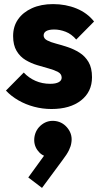

<svg xmlns="http://www.w3.org/2000/svg" viewBox="-20 -520 498 937"><path d="M231 12Q188 12 146.5 1Q105 -10 69.5 -30.5Q34 -51 9 -78L96 -166Q120 -140 153 -125.5Q186 -111 225 -111Q252 -111 266.5 -119Q281 -127 281 -141Q281 -159 263.5 -168.5Q246 -178 219 -185.5Q192 -193 162 -202Q132 -211 105 -227Q78 -243 61 -271.5Q44 -300 44 -344Q44 -391 68 -425.5Q92 -460 136 -480Q180 -500 239 -500Q301 -500 353.5 -478.5Q406 -457 439 -415L352 -327Q329 -354 300.5 -365Q272 -376 245 -376Q219 -376 206 -368.5Q193 -361 193 -347Q193 -332 210 -323Q227 -314 254 -307Q281 -300 311 -290Q341 -280 368 -263Q395 -246 412 -217.5Q429 -189 429 -143Q429 -72 375.5 -30Q322 12 231 12ZM185 397 118 346 208 222 255 217Q246 230 234.5 238Q223 246 210 244Q182 240 162.5 212.5Q143 185 148 149Q154 111 184 88Q214 65 253 71Q289 77 312 108Q335 139 328 178Q326 193 316.5 213Q307 233 284 263Z"/></svg>

Font: Outfit Thin
Style: Bold
Weight: 700
Version: Version 1.100;gftools[0.9.27]